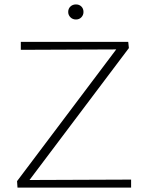

<svg xmlns="http://www.w3.org/2000/svg" viewBox="-20 -847 655 867"><path d="M59 0 57 -29 526 -652 544 -624 74 -622V-658H559L562 -630L92 -6L74 -34L572 -36V0ZM323 -759Q308 -759 298 -769Q288 -779 288 -793Q288 -808 298 -817.5Q308 -827 323 -827Q338 -827 347.5 -817.5Q357 -808 357 -793Q357 -779 347.5 -769Q338 -759 323 -759Z"/></svg>

Font: Ysabeau Infant ExtraLight
Style: Regular
Weight: 250
Designer: Christian Thalmann (Catharsis Fonts)
Version: Version 2.001;gftools[0.9.30]; featfreeze: ss01,ss02,lnum